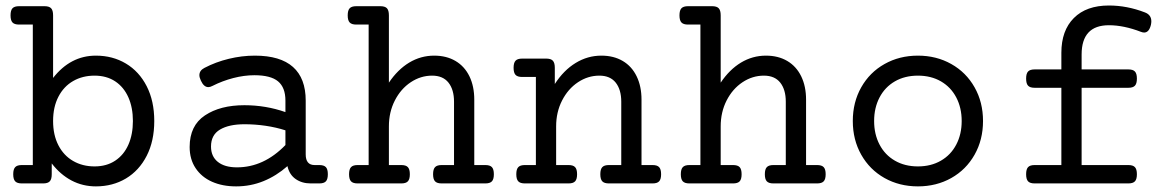

<svg xmlns="http://www.w3.org/2000/svg" viewBox="-20 -663 4237 694"><path d="M171.9 -607.4V-381.3Q234.9 -461.9 326.7 -461.9Q387.2 -461.9 435.1 -433.3Q482.9 -404.8 510.3 -351.3Q537.6 -297.9 537.6 -225.6Q537.6 -153.3 510.3 -99.9Q482.9 -46.4 435.1 -17.8Q387.2 10.7 326.7 10.7Q278.8 10.7 238.3 -10.7Q197.8 -32.2 167 -72.3V-33.2Q167 -15.1 159.9 -7.6Q152.8 0 136.2 0H58.6Q42 0 34.9 -7.6Q27.8 -15.1 27.8 -33.2Q27.8 -51.3 34.9 -58.8Q42 -66.4 58.6 -66.4H98.6V-574.2H48.8Q32.2 -574.2 25.1 -581.8Q18.1 -589.4 18.1 -607.4Q18.1 -625.5 25.1 -633.1Q32.2 -640.6 48.8 -640.6H141.1Q157.7 -640.6 164.8 -633.1Q171.9 -625.5 171.9 -607.4ZM171.9 -225.6Q171.9 -174.8 191.2 -137.7Q210.4 -100.6 244.4 -81.1Q278.3 -61.5 321.8 -61.5Q365.2 -61.5 396.5 -82.3Q427.7 -103 444.1 -140.1Q460.4 -177.2 460.4 -225.6Q460.4 -273.9 444.1 -311Q427.7 -348.1 396.5 -368.9Q365.2 -389.6 321.8 -389.6Q278.3 -389.6 244.4 -370.1Q210.4 -350.6 191.2 -313.5Q171.9 -276.4 171.9 -225.6Z M1085 -299.3V-105Q1085 -66.4 1117.2 -66.4H1134.3Q1150.9 -66.4 1158 -58.8Q1165 -51.3 1165 -33.2Q1165 -15.1 1158 -7.6Q1150.9 0 1134.3 0H1103Q1071.3 0 1048.6 -15.9Q1025.9 -31.7 1019 -62.5Q979 -27.3 932.4 -8.3Q885.7 10.7 833.5 10.7Q784.2 10.7 746.3 -6.1Q708.5 -22.9 687 -55.2Q665.5 -87.4 665.5 -131.8Q665.5 -209 720.7 -245.8Q775.9 -282.7 863.3 -282.7Q940.9 -282.7 1011.7 -257.8V-299.3Q1011.7 -346.7 985.1 -368.9Q958.5 -391.1 899.4 -391.1Q862.8 -391.1 823.2 -380.9Q783.7 -370.6 748 -352.5Q739.7 -348.1 732.9 -348.1Q716.8 -348.1 706.1 -371.6Q700.7 -383.3 700.7 -391.1Q700.7 -408.2 718.8 -417.5Q759.8 -439 806.9 -450.4Q854 -461.9 901.4 -461.9Q993.2 -461.9 1039.1 -420.9Q1085 -379.9 1085 -299.3ZM742.7 -133.3Q742.7 -97.7 767.3 -77.9Q792 -58.1 836.4 -58.1Q933.6 -58.1 1011.7 -138.7V-191.9Q978.5 -202.6 940.4 -208.3Q902.3 -213.9 863.8 -213.9Q807.6 -213.9 775.1 -194.6Q742.7 -175.3 742.7 -133.3Z M1385.7 -607.4V-364.3Q1417.5 -411.6 1459.2 -436.8Q1501 -461.9 1549.3 -461.9Q1593.8 -461.9 1626.5 -442.6Q1659.2 -423.3 1676.8 -387.2Q1694.3 -351.1 1694.3 -302.7V-66.4H1734.4Q1751 -66.4 1758.1 -58.8Q1765.1 -51.3 1765.1 -33.2Q1765.1 -15.1 1758.1 -7.6Q1751 0 1734.4 0H1576.2Q1559.6 0 1552.5 -7.6Q1545.4 -15.1 1545.4 -33.2Q1545.4 -51.3 1552.5 -58.8Q1559.6 -66.4 1576.2 -66.4H1621.1V-295.4Q1621.1 -338.9 1601.1 -364.3Q1581.1 -389.6 1542 -389.6Q1500.5 -389.6 1464.6 -365.7Q1428.7 -341.8 1407.2 -299.8Q1385.7 -257.8 1385.7 -206.1V-66.4H1430.7Q1447.3 -66.4 1454.3 -58.8Q1461.4 -51.3 1461.4 -33.2Q1461.4 -15.1 1454.3 -7.6Q1447.3 0 1430.7 0H1272.5Q1255.9 0 1248.8 -7.6Q1241.7 -15.1 1241.7 -33.2Q1241.7 -51.3 1248.8 -58.8Q1255.9 -66.4 1272.5 -66.4H1312.5V-574.2H1267.6Q1251 -574.2 1243.9 -581.8Q1236.8 -589.4 1236.8 -607.4Q1236.8 -625.5 1243.9 -633.1Q1251 -640.6 1267.6 -640.6H1355Q1371.6 -640.6 1378.7 -633.1Q1385.7 -625.5 1385.7 -607.4Z M2298.8 -302.7V-66.4H2338.9Q2355.5 -66.4 2362.5 -58.8Q2369.6 -51.3 2369.6 -33.2Q2369.6 -15.1 2362.5 -7.6Q2355.5 0 2338.9 0H2180.7Q2164.1 0 2157 -7.6Q2149.9 -15.1 2149.9 -33.2Q2149.9 -51.3 2157 -58.8Q2164.1 -66.4 2180.7 -66.4H2225.6V-295.4Q2225.6 -338.9 2205.6 -364.3Q2185.5 -389.6 2146.5 -389.6Q2105 -389.6 2069.1 -365.7Q2033.2 -341.8 2011.7 -299.8Q1990.2 -257.8 1990.2 -206.1V-66.4H2035.2Q2051.8 -66.4 2058.8 -58.8Q2065.9 -51.3 2065.9 -33.2Q2065.9 -15.1 2058.8 -7.6Q2051.8 0 2035.2 0H1877Q1860.4 0 1853.3 -7.6Q1846.2 -15.1 1846.2 -33.2Q1846.2 -51.3 1853.3 -58.8Q1860.4 -66.4 1877 -66.4H1917V-384.8H1867.2Q1850.6 -384.8 1843.5 -392.3Q1836.4 -399.9 1836.4 -418Q1836.4 -436 1843.5 -443.6Q1850.6 -451.2 1867.2 -451.2H1954.6Q1971.2 -451.2 1978.3 -443.6Q1985.4 -436 1985.4 -418V-359.4Q2017.6 -409.2 2060.8 -435.5Q2104 -461.9 2153.8 -461.9Q2198.2 -461.9 2231 -442.6Q2263.7 -423.3 2281.2 -387.2Q2298.8 -351.1 2298.8 -302.7Z M2585 -607.4V-364.3Q2616.7 -411.6 2658.4 -436.8Q2700.2 -461.9 2748.5 -461.9Q2793 -461.9 2825.7 -442.6Q2858.4 -423.3 2876 -387.2Q2893.6 -351.1 2893.6 -302.7V-66.4H2933.6Q2950.2 -66.4 2957.3 -58.8Q2964.4 -51.3 2964.4 -33.2Q2964.4 -15.1 2957.3 -7.6Q2950.2 0 2933.6 0H2775.4Q2758.8 0 2751.7 -7.6Q2744.6 -15.1 2744.6 -33.2Q2744.6 -51.3 2751.7 -58.8Q2758.8 -66.4 2775.4 -66.4H2820.3V-295.4Q2820.3 -338.9 2800.3 -364.3Q2780.3 -389.6 2741.2 -389.6Q2699.7 -389.6 2663.8 -365.7Q2627.9 -341.8 2606.4 -299.8Q2585 -257.8 2585 -206.1V-66.4H2629.9Q2646.5 -66.4 2653.6 -58.8Q2660.6 -51.3 2660.6 -33.2Q2660.6 -15.1 2653.6 -7.6Q2646.5 0 2629.9 0H2471.7Q2455.1 0 2448 -7.6Q2440.9 -15.1 2440.9 -33.2Q2440.9 -51.3 2448 -58.8Q2455.1 -66.4 2471.7 -66.4H2511.7V-574.2H2466.8Q2450.2 -574.2 2443.1 -581.8Q2436 -589.4 2436 -607.4Q2436 -625.5 2443.1 -633.1Q2450.2 -640.6 2466.8 -640.6H2554.2Q2570.8 -640.6 2577.9 -633.1Q2585 -625.5 2585 -607.4Z M3533.2 -225.6Q3533.2 -157.7 3502.7 -103.8Q3472.2 -49.8 3418.5 -19.5Q3364.7 10.7 3297.9 10.7Q3231 10.7 3177.2 -19.5Q3123.5 -49.8 3093 -103.8Q3062.5 -157.7 3062.5 -225.6Q3062.5 -293.5 3093 -347.4Q3123.5 -401.4 3177.2 -431.6Q3231 -461.9 3297.9 -461.9Q3364.7 -461.9 3418.5 -431.6Q3472.2 -401.4 3502.7 -347.4Q3533.2 -293.5 3533.2 -225.6ZM3139.6 -225.6Q3139.6 -177.7 3159.2 -140.4Q3178.7 -103 3214.6 -82.3Q3250.5 -61.5 3297.9 -61.5Q3345.2 -61.5 3381.1 -82.3Q3417 -103 3436.5 -140.4Q3456.1 -177.7 3456.1 -225.6Q3456.1 -273.4 3436.5 -310.8Q3417 -348.1 3381.1 -368.9Q3345.2 -389.6 3297.9 -389.6Q3250.5 -389.6 3214.6 -368.9Q3178.7 -348.1 3159.2 -310.8Q3139.6 -273.4 3139.6 -225.6Z M4118.2 -618.2Q4141.6 -609.4 4141.6 -585.9Q4141.6 -580.6 4140.1 -573.2Q4133.3 -545.4 4115.7 -545.4Q4110.4 -545.4 4104 -547.9Q4042 -571.8 3988.3 -571.8Q3889.6 -571.8 3889.6 -465.8V-412.1H4058.6Q4075.2 -412.1 4082.3 -404.5Q4089.4 -397 4089.4 -378.9Q4089.4 -360.8 4082.3 -353.3Q4075.2 -345.7 4058.6 -345.7H3889.6V-66.4H4058.6Q4075.2 -66.4 4082.3 -58.8Q4089.4 -51.3 4089.4 -33.2Q4089.4 -15.1 4082.3 -7.6Q4075.2 0 4058.6 0H3719.7Q3703.1 0 3696 -7.6Q3689 -15.1 3689 -33.2Q3689 -51.3 3696 -58.8Q3703.1 -66.4 3719.7 -66.4H3816.4V-345.7H3719.7Q3703.1 -345.7 3696 -353.3Q3689 -360.8 3689 -378.9Q3689 -397 3696 -404.5Q3703.1 -412.1 3719.7 -412.1H3816.4V-472.2Q3816.4 -552.7 3861.6 -597.9Q3906.7 -643.1 3988.3 -643.1Q4053.7 -643.1 4118.2 -618.2Z"/></svg>

Font: Courier Prime
Style: Regular
Weight: 400
Designer: Alan Dague-Greene, Quote-Unquote Apps
Foundry: Quote-Unquote Apps
Version: Version 3.018